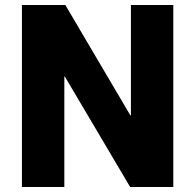

<svg xmlns="http://www.w3.org/2000/svg" viewBox="-20 -750 783 770"><path d="M68 0V-730H242L503 -287H505V-730H675V0H502L240 -443H238V0Z"/></svg>

Font: M PLUS 2 ExtraBold
Style: Regular
Weight: 800
Version: Version 1.001